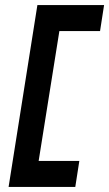

<svg xmlns="http://www.w3.org/2000/svg" viewBox="-20 -670 432 760"><path d="M14 70H278L294 -33H133L215 -547H376L392 -650H128Z"/></svg>

Font: Charger Sport
Style: BlkExtObl
Weight: 900
Designer: Jasper
Foundry: Cannot Into Space Fonts
Version: Version 1.1